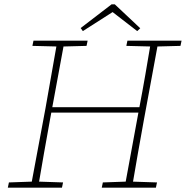

<svg xmlns="http://www.w3.org/2000/svg" viewBox="-20 -863 855 883"><path d="M16 0 21 -24 135 -28H150L270 -24L265 0ZM121 0 189 -364Q203 -442 216.5 -520Q230 -598 244 -676H277L210 -313Q196 -235 182 -156.5Q168 -78 155 0ZM129 -652 134 -676H383L378 -652L265 -649H250ZM206 -345V-370H633V-345ZM448 0 453 -24 566 -28H581L702 -24L697 0ZM553 0 620 -364Q635 -442 648.5 -520Q662 -598 675 -676H709L642 -313Q628 -235 614 -156.5Q600 -78 587 0ZM561 -652 566 -676H815L810 -652L696 -649H681ZM508 -843 625 -733 611 -720 492 -812H505L361 -720L351 -734L493 -843Z"/></svg>

Font: Source Serif 4 ExtraLight
Style: Italic
Weight: 250
Italic angle: -12°
Designer: Frank Grießhammer
Foundry: Adobe Systems Incorporated
Version: Version 4.004;hotconv 1.0.116;makeotfexe 2.5.65601